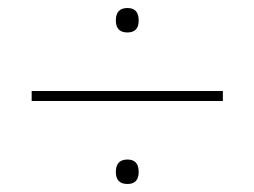

<svg xmlns="http://www.w3.org/2000/svg" viewBox="-20 -545 634 479"><path d="M269 -494Q269 -525 298 -525Q326 -525 326 -494Q326 -464 298 -464Q269 -464 269 -494ZM59 -293V-318H536V-293ZM269 -116Q269 -147 298 -147Q326 -147 326 -116Q326 -86 298 -86Q269 -86 269 -116Z"/></svg>

Font: Haskoy Thin
Style: Regular
Weight: 100
Designer: Ertekin Erdin
Foundry: Ertekin Erdin
Version: Version 2.000; ttfautohint (v1.8.4.7-5d5b)